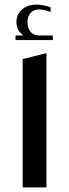

<svg xmlns="http://www.w3.org/2000/svg" viewBox="-20 -819 303 839"><path d="M150.9 -664.1H210.9V-644H47.9V-664.1H83Q51.8 -685.1 51.8 -722.2Q51.8 -756.3 76.4 -777.6Q101.1 -798.8 140.1 -798.8Q168.9 -798.8 201.2 -787.1V-766.1Q172.9 -777.8 150.9 -777.8Q127.9 -777.8 114 -762.9Q100.1 -748 100.1 -722.2Q100.1 -696.8 113 -680.7Q126 -664.6 150.9 -664.1ZM79.1 -561 183.1 -586.9V0H79.1Z"/></svg>

Font: Wesal
Style: Regular
Weight: 400
Designer: Ahmed zaza
Foundry: Ahmed zaza
Version: Version 2.01